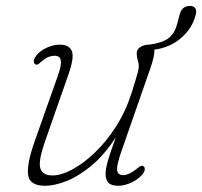

<svg xmlns="http://www.w3.org/2000/svg" viewBox="-20 -604 666 632"><path d="M451.5 -57Q456 -55 456.5 -48.8Q457 -42.5 453 -36Q440.5 -17 416 -4.8Q391.5 7.5 369.5 7.5Q346.5 7.5 337 -2.5Q327.5 -12.5 327.5 -31Q327.5 -47 334.2 -71.8Q341 -96.5 361.5 -152.5Q323 -93.5 280.8 -58.5Q238.5 -23.5 199 -8Q159.5 7.5 128.5 7.5Q77 7.5 72.5 -28.8Q68 -65 94 -138.5L170 -353.5Q183 -389.5 180.2 -405Q177.5 -420.5 160 -420.5Q150.5 -420.5 140.8 -417Q131 -413.5 119 -403.5Q112 -397.5 107 -393.5Q102 -389.5 96 -392.5Q91.5 -395 91.2 -401Q91 -407 94 -412.5Q104 -431.5 128.2 -444.2Q152.5 -457 176.5 -457Q208 -457 216.5 -435.8Q225 -414.5 205 -358L127.5 -136.5Q105.5 -73 112.8 -49.8Q120 -26.5 153 -26.5Q181 -26.5 217.2 -45.8Q253.5 -65 291.2 -100.8Q329 -136.5 361.5 -187Q394 -237.5 414 -300.5Q429 -348.5 433 -364Q437 -379.5 437 -387.5Q437 -394.5 433.5 -405.5Q430 -416.5 430 -428.5Q430 -441.5 442.2 -449.2Q454.5 -457 470 -457Q470.5 -457 471 -457Q511.5 -462 533 -477Q554.5 -492 563.5 -526.5L571.5 -556.5Q578.5 -584.5 606 -584.5Q617.5 -584.5 622.8 -576.8Q628 -569 624 -554.5Q612.5 -510 576 -478.8Q539.5 -447.5 488 -440.5Q490 -423 475 -379.5L379 -104Q363.5 -60 365.5 -43.8Q367.5 -27.5 386 -27.5Q394 -27.5 404 -31.8Q414 -36 427 -46Q434.5 -51.5 440 -55.8Q445.5 -60 451.5 -57Z"/></svg>

Font: Fraunces 9pt SuperSoft Thin
Style: Italic
Weight: 100
Italic angle: -16°
Version: Version 1.000;[0bf87f6ff]